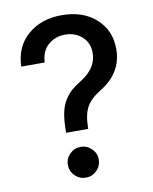

<svg xmlns="http://www.w3.org/2000/svg" viewBox="-84 -800 693 870"><g transform="rotate(-10 262.5 -365.0)"><path d="M187.5 -209V-215.8Q187.5 -264.2 194.3 -298.6Q201.2 -333 216.3 -356.9Q231.4 -380.9 248.5 -396Q265.6 -411.1 293.5 -428.2Q368.7 -475.1 368.7 -544.9Q368.7 -591.3 337.2 -619.6Q305.7 -647.9 259.3 -647.9Q214.8 -647.9 182.4 -620.4Q149.9 -592.8 147 -539.6H39.1Q42.5 -632.3 104.2 -684.8Q166 -737.3 259.3 -737.3Q356.9 -737.3 417 -683.6Q477.1 -629.9 477.1 -543.5Q477.1 -434.1 374.5 -371.6Q328.1 -343.3 309.1 -309.6Q290 -275.9 289.1 -215.8V-209ZM169.9 -64.5Q169.9 -93.3 190.9 -114Q211.9 -134.8 241.2 -134.8Q270 -134.8 291 -114Q312 -93.3 312 -64.5Q312 -35.2 291.3 -14.2Q270.5 6.8 241.2 6.8Q211.9 6.8 190.9 -13.9Q169.9 -34.7 169.9 -64.5Z"/></g></svg>

Font: Karasuma Gothic
Style: Regular
Weight: 500
Designer: Rasmus Andersson / Ryoko Nishizuka
Foundry: Genbu
Version: Version 1.00